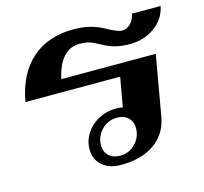

<svg xmlns="http://www.w3.org/2000/svg" viewBox="-89 -668 824 777"><g transform="rotate(-15 323.5 -280.0)"><path d="M219 -83Q219 -119 238.5 -149.5Q258 -180 291.5 -198Q325 -216 365 -216Q379 -216 393 -213L415 -336H18Q38 -449 106 -509.5Q174 -570 281 -570Q319 -570 349.5 -562.5Q380 -555 412 -537Q454 -514 471 -514Q491 -514 506.5 -529.5Q522 -545 527 -570H647Q637 -518 592.5 -485.5Q548 -453 486 -453Q455 -453 428.5 -459.5Q402 -466 372 -483Q345 -498 328 -502.5Q311 -507 290 -507Q209 -507 182 -388H578L534 -137Q522 -67 467.5 -28.5Q413 10 327 10Q278 10 248.5 -15.5Q219 -41 219 -83ZM423 -119Q423 -146 405.5 -162.5Q388 -179 359 -179Q321 -179 294.5 -152Q268 -125 268 -87Q268 -60 285.5 -43.5Q303 -27 333 -27Q370 -27 396.5 -54Q423 -81 423 -119Z"/></g></svg>

Font: Fahkwang
Style: Bold Italic
Weight: 700
Italic angle: -10°
Designer: Suppakit Chalermlarp | Katatrad Co.,Ltd.
Foundry: Cadson Demak Co.,Ltd.
Version: Version 1.000; ttfautohint (v1.6)